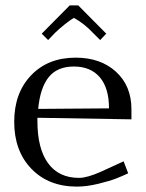

<svg xmlns="http://www.w3.org/2000/svg" viewBox="-20 -691 548 719"><path d="M272.9 -670.9 377.9 -564.9 355 -541 328.1 -567.9Q295.9 -602.5 256.8 -624Q245.6 -618.2 223.1 -600.3Q200.7 -582.5 186 -567.9L160.2 -541L136.2 -564.9L241.2 -670.9ZM123 -283.2 388.2 -285.2Q388.2 -361.3 353.8 -401.6Q319.3 -441.9 256.8 -441.9Q194.3 -441.9 162.4 -402.1Q130.4 -362.3 123 -283.2ZM120.1 -250V-237.8Q120.1 -134.3 160.2 -79.6Q200.2 -24.9 275.9 -24.9Q306.2 -24.9 357.9 -47.9L442.9 -86.9L460 -42Q440.4 -32.7 415.8 -22.9Q391.1 -13.2 347.9 -2.7Q304.7 7.8 268.1 7.8Q162.1 7.8 97.7 -58.8Q33.2 -125.5 33.2 -234.9Q33.2 -342.8 96.4 -408.9Q159.7 -475.1 263.2 -475.1Q356.9 -475.1 414.6 -422.1Q472.2 -369.1 472.2 -282.2V-244.1Z"/></svg>

Font: Resagokr
Style: Regular
Weight: 500
Designer: gluk
Foundry: gluk
Version: Version 0.95